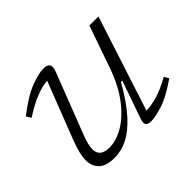

<svg xmlns="http://www.w3.org/2000/svg" viewBox="-120 -706 899 899"><g transform="rotate(-45 330.0 -256.0)"><path d="M402.5 -33 468 -221H459.5Q408.5 -131.5 362.2 -81.2Q316 -31 273 -10.5Q230 10 189 10Q133.5 10 108.2 -13.8Q83 -37.5 83 -77.5Q83 -98.5 89.5 -125.8Q96 -153 111.5 -192.5L219 -469Q187.5 -467.5 145 -451.2Q102.5 -435 44.5 -397.5L30 -421.5Q108.5 -482.5 162.5 -502.2Q216.5 -522 246 -522Q272 -522 279.8 -509.2Q287.5 -496.5 275.5 -466.5L160 -168Q141.5 -120.5 141.5 -92Q141.5 -41 205 -41Q249.5 -41 298.8 -69.8Q348 -98.5 392.8 -156.8Q437.5 -215 468.5 -303L541.5 -512H601.5L448.5 -41Q479.5 -41.5 521 -53.2Q562.5 -65 618 -96L631 -72.5Q557.5 -21.5 507 -5.8Q456.5 10 430.5 10Q408 10 401.2 0Q394.5 -10 402.5 -33Z"/></g></svg>

Font: Newsreader 6pt Light
Style: Italic
Weight: 300
Italic angle: -17°
Designer: Hugues Gentile
Foundry: Production Type
Version: Version 1.003; ttfautohint (v1.8.3)